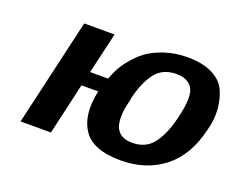

<svg xmlns="http://www.w3.org/2000/svg" viewBox="-86 -636 983 796"><g transform="rotate(20 405.5 -238.5)"><path d="M60 0 169 -472H303L261 -291H340Q348 -312 358.5 -333.5Q369 -355 392.5 -384Q416 -413 445 -434.5Q474 -456 520 -471.5Q566 -487 621 -487Q686 -487 729 -466Q772 -445 789 -409.5Q806 -374 810 -328Q814 -282 800 -232Q772 -112 694 -51Q616 10 504 10Q381 10 338.5 -54.5Q296 -119 320 -227H246L194 0ZM458 -248Q458 -245 457 -239.5Q456 -234 455 -231Q445 -191 445 -164Q442 -75 525 -75Q586 -75 619 -120.5Q652 -166 669 -241Q694 -342 670 -376Q649 -406 601 -406Q540 -406 507.5 -363Q475 -320 458 -248Z"/></g></svg>

Font: Coval
Style: ExtraBold Italic
Weight: 800
Foundry: Context Ltd
Version: Version 001.000